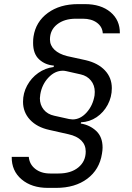

<svg xmlns="http://www.w3.org/2000/svg" viewBox="-20 -760 640 934"><path d="M213 154Q134 154 85 112.5Q36 71 37 3H120Q123 39 151.5 61.5Q180 84 224 84H264Q325 84 361 54.5Q397 25 397 -23Q397 -55 375.5 -76.5Q354 -98 313 -107L220 -128Q160 -141 126 -177.5Q92 -214 92 -265Q92 -307 112 -344Q132 -381 166 -405Q200 -429 241 -434L242 -441Q200 -444 170.5 -471Q141 -498 141 -551Q141 -571 143 -582Q154 -654 212.5 -697Q271 -740 360 -740H393Q471 -740 517.5 -701Q564 -662 563 -598H480Q478 -630 451.5 -649.5Q425 -669 383 -669H349Q293 -669 258 -641.5Q223 -614 223 -568Q223 -539 245 -518Q267 -497 307 -487L398 -467Q457 -453 490.5 -417.5Q524 -382 524 -331Q524 -288 504 -250.5Q484 -213 450 -190Q416 -167 374 -165L373 -159Q417 -152 448 -123Q479 -94 479 -42Q479 -29 476 -12Q464 65 404.5 109.5Q345 154 253 154ZM316 -181Q328 -179 333 -179Q371 -179 401.5 -213Q432 -247 440 -296Q441 -302 441 -313Q441 -345 422.5 -368Q404 -391 373 -398L302 -414Q292 -416 286 -416Q247 -416 215.5 -382.5Q184 -349 176 -301Q174 -287 174 -282Q174 -250 192.5 -227Q211 -204 244 -197Z"/></svg>

Font: JetBrains Mono Semi Light
Style: Italic
Weight: 350
Italic angle: -9°
Monospace: yes
Designer: Philipp Nurullin, Konstantin Bulenkov
Foundry: JetBrains
Version: 2.002